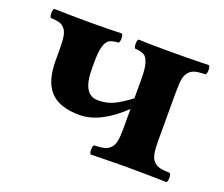

<svg xmlns="http://www.w3.org/2000/svg" viewBox="-82 -555 787 676"><g transform="rotate(20 311.5 -217.0)"><path d="M83 -267.1V-307.1Q83 -338.4 80.1 -356.4Q77.1 -374.5 68.4 -384.5Q59.6 -394.5 48.3 -397.7Q37.1 -400.9 16.1 -401.9Q11.7 -406.2 11.7 -418.9Q11.7 -431.6 16.1 -436Q80.6 -434.1 147.9 -434.1Q224.1 -434.1 270 -436Q274.4 -431.6 274.4 -418.9Q274.4 -406.2 270 -401.9Q247.1 -400.4 236.3 -394.3Q225.6 -388.2 219.2 -368.2Q212.9 -348.1 212.9 -307.1V-283.2Q212.9 -186 270 -186Q303.2 -186 328.9 -198.2Q354.5 -210.4 389.2 -236.8V-307.1Q389.2 -348.1 382.8 -368.2Q376.5 -388.2 365.7 -394.3Q355 -400.4 332 -401.9Q327.6 -406.2 327.6 -418.9Q327.6 -431.6 332 -436Q376 -434.1 454.1 -434.1Q510.3 -434.1 596.2 -436Q600.6 -431.6 600.6 -418.9Q600.6 -406.2 596.2 -401.9Q570.8 -400.9 557.9 -397.7Q544.9 -394.5 535.2 -384.5Q525.4 -374.5 522.2 -356.7Q519 -338.9 519 -307.1V-127Q519 -95.2 522.2 -77.4Q525.4 -59.6 535.2 -49.6Q544.9 -39.6 557.9 -36.4Q570.8 -33.2 596.2 -32.2Q600.6 -27.8 600.6 -15.1Q600.6 -2.4 596.2 2Q510.3 0 454.1 0Q396 0 312 2Q307.6 -2.4 307.6 -15.1Q307.6 -27.8 312 -32.2Q337.4 -33.2 350.3 -36.4Q363.3 -39.6 373 -49.6Q382.8 -59.6 386 -77.4Q389.2 -95.2 389.2 -127V-196.8Q304.2 -115.2 227.1 -115.2Q152.8 -115.2 117.9 -151.6Q83 -188 83 -267.1Z"/></g></svg>

Font: Common Serif
Style: Bold
Weight: 700
Designer: Philipp H. Poll, Khaled Hosny
Foundry: Stefan Peev, Context Ltd.
Version: Version 1.026